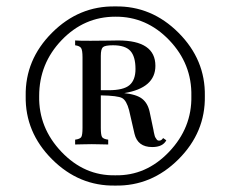

<svg xmlns="http://www.w3.org/2000/svg" viewBox="-20 -802 718 598"><path d="M618 -503Q620 -390 536 -306Q452 -222 339 -224Q226 -222 142 -306Q58 -390 60 -503Q58 -616 142 -700Q226 -784 339 -782Q452 -784 536 -700Q620 -616 618 -503ZM576 -503Q578 -603 507 -677Q436 -751 339 -750Q242 -750 172 -677Q102 -604 102 -503Q100 -404 171.5 -329Q243 -254 339 -256Q435 -254 506.5 -329Q578 -404 576 -503ZM476 -364Q483 -364 488 -372L498 -365Q487 -344 454 -344Q409 -344 399 -385L382 -459Q374 -489 360.5 -496.5Q347 -504 294 -505V-404Q294 -381 298 -375Q302 -369 317 -367V-352Q311 -352 294 -352.5Q277 -353 266 -353Q253 -353 236 -352.5Q219 -352 214 -352V-367Q229 -369 233 -375Q237 -381 237 -404V-623Q237 -646 232.5 -652.5Q228 -659 214 -661V-676Q222 -675 262 -675Q288 -675 316.5 -675.5Q345 -676 348 -676Q464 -676 464 -597Q464 -528 367 -512Q405 -508 422.5 -494.5Q440 -481 446 -454L458 -397Q458 -395 459 -391Q460 -387 460.5 -384.5Q461 -382 462 -378.5Q463 -375 464.5 -373Q466 -371 467.5 -368.5Q469 -366 471 -365Q473 -364 476 -364ZM402 -587Q402 -626 386 -643.5Q370 -661 332 -661Q307 -661 300.5 -655Q294 -649 294 -628V-521H318Q365 -521 383.5 -537Q402 -553 402 -587Z"/></svg>

Font: Playfair Display
Style: Regular
Weight: 400
Designer: Claus Eggers S?rensen
Foundry: Claus Eggers S?rensen
Version: Version 1.003